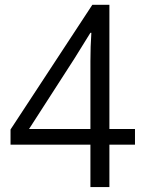

<svg xmlns="http://www.w3.org/2000/svg" viewBox="-20 -761 596 791"><path d="M23.4 -227.5 360.4 -741.2H430.7V-229.5H536.1V-165H430.7V9.8H352.5V-165H23.4ZM99.6 -229.5H352.5V-508.8Q352.5 -570.3 356.4 -626H352.5L287.1 -520.5Z"/></svg>

Font: Batunionen A1
Style: Regular
Weight: 400
Designer: HanYang I&C Co.,Ltd.
Foundry: HanYang I&C Co.,Ltd.
Version: Version 2.50; ttfautohint (v1.6)